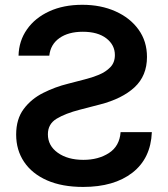

<svg xmlns="http://www.w3.org/2000/svg" viewBox="-20 -757 690 789"><path d="M321.8 11.2Q234.9 11.2 173.3 -15.9Q111.8 -43 79.1 -91.6Q46.4 -140.1 46.4 -204.1Q46.4 -267.6 77.4 -309.1Q108.4 -350.6 157.5 -375.2Q206.5 -399.9 260.3 -413.1L328.1 -430.7Q357.9 -438 386.2 -449.7Q414.6 -461.4 433.3 -480.7Q452.1 -500 452.1 -530.8Q452.1 -572.3 417 -599.4Q381.8 -626.5 320.3 -626.5Q261.2 -626.5 224.4 -600.6Q187.5 -574.7 182.6 -528.3H56.2Q57.6 -588.9 90.8 -636.2Q124 -683.6 182.4 -710.4Q240.7 -737.3 318.4 -737.3Q394.5 -737.3 454.6 -710.4Q514.6 -683.6 549.3 -635.5Q584 -587.4 584 -522.9Q584 -445.8 533 -398.4Q481.9 -351.1 390.6 -327.6L308.1 -306.2Q249 -291 212.9 -269.3Q176.8 -247.6 176.8 -205.1Q176.8 -158.2 217.5 -129.2Q258.3 -100.1 322.8 -100.1Q384.3 -100.1 427.7 -128.2Q471.2 -156.2 475.6 -213.9H604Q599.6 -106 524.2 -47.4Q448.7 11.2 321.8 11.2Z"/></svg>

Font: Inter-SemiBold
Style: Regular
Weight: 600
Designer: Rasmus Andersson
Foundry: rsms
Version: Version 4.000;git-a52131595